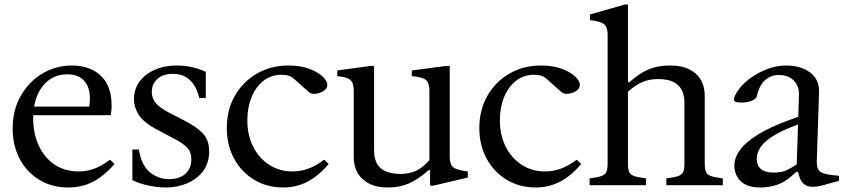

<svg xmlns="http://www.w3.org/2000/svg" viewBox="-20 -820 3735 850"><path d="M283 10Q209 10 153 -24.5Q97 -59 66.5 -118Q36 -177 36 -251Q36 -332 71.5 -395Q107 -458 167 -494Q227 -530 299 -530Q378 -530 426 -485Q474 -440 474 -354Q474 -348 474 -341.5Q474 -335 472 -324L470 -310H111V-348H375Q378 -368 378 -385Q378 -435 352 -463Q326 -491 277 -491Q210 -491 168.5 -438Q127 -385 127 -296Q127 -229 151.5 -175.5Q176 -122 221.5 -91.5Q267 -61 329 -61Q364 -61 397 -73Q430 -85 467 -113L487 -94Q439 -39 390 -14.5Q341 10 283 10Z M716 10Q678 10 635.5 1Q593 -8 566 -23V-158H595Q606 -88 643.5 -57.5Q681 -27 729 -27Q775 -27 801 -51Q827 -75 827 -114Q827 -149 806.5 -168.5Q786 -188 751 -206L679 -244Q615 -278 594 -312Q573 -346 573 -380Q573 -425 597.5 -458.5Q622 -492 665 -511Q708 -530 763 -530Q800 -530 832.5 -522Q865 -514 891 -502V-386H862Q856 -415 842 -439Q828 -463 804.5 -478Q781 -493 745 -493Q700 -493 676 -470Q652 -447 652 -413Q652 -385 669.5 -364Q687 -343 727 -322L793 -288Q849 -260 877.5 -230Q906 -200 906 -150Q906 -98 879 -62.5Q852 -27 808.5 -8.5Q765 10 716 10Z M1234 10Q1161 10 1104.5 -24.5Q1048 -59 1016 -118.5Q984 -178 984 -253Q984 -333 1019.5 -395.5Q1055 -458 1117 -494Q1179 -530 1257 -530Q1309 -530 1347.5 -516Q1386 -502 1407.5 -482Q1429 -462 1429 -444Q1429 -428 1413 -417.5Q1397 -407 1378 -405Q1359 -403 1349 -411L1285 -468Q1272 -480 1259 -484.5Q1246 -489 1226 -489Q1180 -489 1146 -462Q1112 -435 1093.5 -389.5Q1075 -344 1075 -288Q1075 -222 1100.5 -171Q1126 -120 1171.5 -90.5Q1217 -61 1275 -61Q1310 -61 1344 -73Q1378 -85 1415 -113L1435 -94Q1388 -39 1339 -14.5Q1290 10 1234 10Z M1697 10Q1627 10 1586.5 -26Q1546 -62 1546 -126V-420Q1546 -453 1531 -466Q1516 -479 1473 -483V-508L1619 -528H1636V-156Q1636 -119 1648.5 -96Q1661 -73 1687.5 -61.5Q1714 -50 1754 -50Q1792 -50 1822 -64Q1852 -78 1881 -111V-420Q1881 -453 1865.5 -466Q1850 -479 1803 -483V-508L1954 -528H1971V-126Q1971 -92 1986.5 -79.5Q2002 -67 2051 -61V-34L1898 2H1884V-67H1878Q1830 -25 1789.5 -7.5Q1749 10 1697 10Z M2352 10Q2279 10 2222.5 -24.5Q2166 -59 2134 -118.5Q2102 -178 2102 -253Q2102 -333 2137.5 -395.5Q2173 -458 2235 -494Q2297 -530 2375 -530Q2427 -530 2465.5 -516Q2504 -502 2525.5 -482Q2547 -462 2547 -444Q2547 -428 2531 -417.5Q2515 -407 2496 -405Q2477 -403 2467 -411L2403 -468Q2390 -480 2377 -484.5Q2364 -489 2344 -489Q2298 -489 2264 -462Q2230 -435 2211.5 -389.5Q2193 -344 2193 -288Q2193 -222 2218.5 -171Q2244 -120 2289.5 -90.5Q2335 -61 2393 -61Q2428 -61 2462 -73Q2496 -85 2533 -113L2553 -94Q2506 -39 2457 -14.5Q2408 10 2352 10Z M2590 0V-30L2620 -35Q2650 -40 2660 -51.5Q2670 -63 2670 -94V-666Q2670 -698 2656 -711.5Q2642 -725 2592 -731V-756L2746 -800H2760V-456H2766Q2797 -483 2824 -499Q2851 -515 2880.5 -522.5Q2910 -530 2948 -530Q3019 -530 3059.5 -494.5Q3100 -459 3100 -394V-94Q3100 -63 3110 -51.5Q3120 -40 3150 -35L3180 -30V0H2930V-30L2960 -35Q2990 -40 3000 -51.5Q3010 -63 3010 -94V-364Q3010 -401 2997 -424Q2984 -447 2958.5 -458.5Q2933 -470 2893 -470Q2854 -470 2823 -456.5Q2792 -443 2760 -414V-94Q2760 -63 2770 -51.5Q2780 -40 2810 -35L2840 -30V0Z M3348 10Q3303 10 3277.5 -4.5Q3252 -19 3241.5 -41.5Q3231 -64 3231 -87Q3231 -121 3255.5 -155.5Q3280 -190 3336.5 -225Q3393 -260 3489 -294L3514 -303L3517 -402Q3518 -439 3494 -463.5Q3470 -488 3427 -488Q3393 -488 3367 -465Q3341 -442 3330 -393Q3328 -383 3309.5 -374.5Q3291 -366 3261 -366Q3244 -366 3235 -370Q3226 -374 3230 -388Q3246 -427 3283 -459Q3320 -491 3367 -510.5Q3414 -530 3460 -530Q3525 -530 3566.5 -499Q3608 -468 3606 -412L3596 -107Q3595 -68 3615.5 -57Q3636 -46 3694 -42V-19L3659 -10Q3627 0 3608.5 3.5Q3590 7 3580 7Q3553 7 3539.5 -5Q3526 -17 3520.5 -33Q3515 -49 3513 -59H3505Q3462 -17 3424.5 -3.5Q3387 10 3348 10ZM3405 -56Q3441 -56 3464.5 -67.5Q3488 -79 3507 -92L3513 -269L3505 -266Q3433 -239 3395 -213Q3357 -187 3343.5 -163Q3330 -139 3330 -119Q3330 -56 3405 -56Z"/></svg>

Font: Hedvig Letters Serif 24pt 24pt
Style: Regular
Weight: 400
Version: Version 1.000